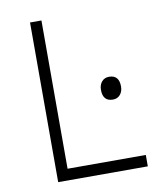

<svg xmlns="http://www.w3.org/2000/svg" viewBox="-80 -764 696 829"><g transform="rotate(-10 268.0 -350.0)"><path d="M108 0V-700H158V-50H501V0ZM403 -310Q359 -310 359 -360Q359 -382 371 -396Q383 -410 403 -410Q447 -410 447 -360Q447 -338 435 -324Q423 -310 403 -310Z"/></g></svg>

Font: Lexend ExtraLight
Style: Regular
Weight: 200
Designer: Bonnie Shaver-Troup, Thomas Jockin
Foundry: Lexend
Version: Version 1.007; ttfautohint (v1.8.3)